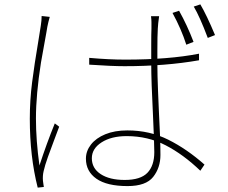

<svg xmlns="http://www.w3.org/2000/svg" viewBox="-20 -822 1040 876"><path d="M551 -550Q750 -550 888 -577V-547Q735 -520 548 -520Q490 -520 387 -527V-558Q477 -550 551 -550ZM700 -692Q698 -660 698 -593V-532Q698 -479 701 -407.5Q704 -336 705 -313Q712 -187 712 -115Q712 -57 679 -15Q646 27 562 27Q468 27 420 -6.5Q372 -40 372 -98Q372 -133 395 -162.5Q418 -192 460.5 -209.5Q503 -227 561 -227Q663 -227 748 -184.5Q833 -142 913 -71L894 -43Q817 -117 736 -159Q655 -201 558 -201Q488 -201 443.5 -172.5Q399 -144 399 -100Q399 -54 439.5 -27.5Q480 -1 549 -1Q621 -1 652.5 -33.5Q684 -66 684 -128Q684 -166 678 -296Q670 -452 670 -530V-619Q670 -671 671 -691V-721Q671 -732 669 -748H706Q701 -714 700 -692ZM196 -700 192 -676Q175 -585 167 -537Q144 -391 144 -281Q144 -182 160 -67Q193 -168 230 -259L250 -244L226 -180Q212 -143 198.5 -105.5Q185 -68 179 -41Q174 -20 176 3L178 18Q179 21 179 24.5Q179 28 180 31L152 34Q116 -108 116 -280Q116 -364 126.5 -446.5Q137 -529 155 -635L166 -704Q170 -729 170 -749L207 -745Q204 -735 201 -722.5Q198 -710 196 -700ZM863 -631 830 -618Q807 -690 767 -763L797 -773Q834 -707 863 -631ZM961 -662 928 -649Q891 -747 864 -792L894 -802Q923 -753 961 -662Z"/></svg>

Font: Merged Yaku Han JP Thin
Style: Regular
Weight: 250
Designer: Ryoko NISHIZUKA 西塚涼子 (kana, bopomofo & ideographs); Paul D. Hunt (Latin, Greek & Cyrillic); Sandoll Communications 산돌커뮤니
Foundry: Adobe
Version: Version 2.004